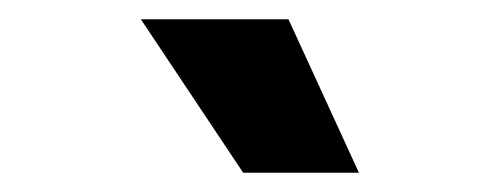

<svg xmlns="http://www.w3.org/2000/svg" viewBox="-20 -778 518 199"><path d="M126 -758H279L352 -599H232Z"/></svg>

Font: 42dot Sans ExtraBold
Style: Regular
Weight: 800
Designer: 42dot
Version: Version 1.000